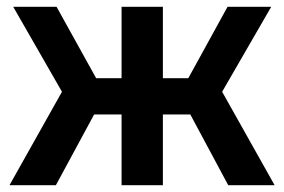

<svg xmlns="http://www.w3.org/2000/svg" viewBox="-20 -547 840 567"><path d="M8 0 163 -276 19 -527H147L264 -316H339V-527H461V-316H536L652 -527H781L636 -276L791 0H654L542 -209H461V0H339V-209H258L145 0Z"/></svg>

Font: Onest SemiBold
Style: Regular
Weight: 600
Designer: Dmitri Voloshin, Andrey Kudryavtsev
Foundry: Dmitri Voloshin, Andrey Kudryavtsev
Version: Version 1.000;gftools[0.9.33]